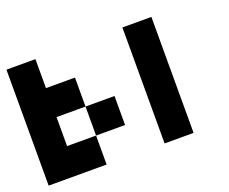

<svg xmlns="http://www.w3.org/2000/svg" viewBox="-89 -639 927 778"><g transform="rotate(-20 375.0 -250.0)"><path d="M0 0V-500H125V-375H250V-250H125V-125H250V0ZM625 0H500V-500H625ZM375 -125H250V-250H375Z"/></g></svg>

Font: Tiny5
Style: Regular
Weight: 400
Designer: Stefan Schmidt
Foundry: Made with Bits'n'Picas by Kreative Software
Version: Version 1.002; ttfautohint (v1.8.4.7-5d5b)